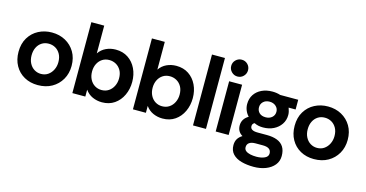

<svg xmlns="http://www.w3.org/2000/svg" viewBox="-92 -1162 3492 1831"><g transform="rotate(15 1654.0 -247.0)"><path d="M287 12Q212 12 153.5 -20.5Q95 -53 62 -112Q29 -171 29 -248Q29 -329 64.5 -387.5Q100 -446 159.5 -477Q219 -508 291 -508Q366 -508 425 -475.5Q484 -443 518.5 -385Q553 -327 553 -248Q553 -173 519 -114Q485 -55 425.5 -21.5Q366 12 287 12ZM289 -99Q329 -99 358.5 -119.5Q388 -140 405 -174.5Q422 -209 422 -250Q422 -297 403.5 -330Q385 -363 355 -380Q325 -397 289 -397Q250 -397 220.5 -378Q191 -359 174.5 -325.5Q158 -292 158 -248Q158 -204 175.5 -170Q193 -136 223 -117.5Q253 -99 289 -99Z M921 12Q871 12 827.5 -7.5Q784 -27 755 -68V0H627V-700H754V-426Q782 -467 826 -487.5Q870 -508 921 -508Q992 -508 1043.5 -473.5Q1095 -439 1123 -380.5Q1151 -322 1151 -250Q1151 -179 1123 -119Q1095 -59 1043.5 -23.5Q992 12 921 12ZM887 -100Q927 -100 957 -120Q987 -140 1004 -174.5Q1021 -209 1021 -250Q1021 -297 1002.5 -329.5Q984 -362 953.5 -379Q923 -396 887 -396Q848 -396 818.5 -377Q789 -358 772 -324.5Q755 -291 755 -248Q755 -204 772.5 -170.5Q790 -137 820 -118.5Q850 -100 887 -100Z M1519 12Q1469 12 1425.5 -7.5Q1382 -27 1353 -68V0H1225V-700H1352V-426Q1380 -467 1424 -487.5Q1468 -508 1519 -508Q1590 -508 1641.5 -473.5Q1693 -439 1721 -380.5Q1749 -322 1749 -250Q1749 -179 1721 -119Q1693 -59 1641.5 -23.5Q1590 12 1519 12ZM1485 -100Q1525 -100 1555 -120Q1585 -140 1602 -174.5Q1619 -209 1619 -250Q1619 -297 1600.5 -329.5Q1582 -362 1551.5 -379Q1521 -396 1485 -396Q1446 -396 1416.5 -377Q1387 -358 1370 -324.5Q1353 -291 1353 -248Q1353 -204 1370.5 -170.5Q1388 -137 1418 -118.5Q1448 -100 1485 -100Z M1818 0V-700H1946V0Z M2106 -560Q2072 -560 2047.5 -584.5Q2023 -609 2023 -643Q2023 -678 2047.5 -702Q2072 -726 2106 -726Q2141 -726 2165 -702Q2189 -678 2189 -643Q2189 -609 2165 -584.5Q2141 -560 2106 -560ZM2042 0V-496H2170V0Z M2478 232Q2410 232 2356 217Q2302 202 2270.5 168.5Q2239 135 2239 81Q2239 46 2254 20.5Q2269 -5 2300 -24Q2274 -39 2261 -62Q2248 -85 2248 -115Q2248 -181 2310 -217Q2288 -240 2276 -269.5Q2264 -299 2264 -331Q2264 -385 2290 -424.5Q2316 -464 2362 -486Q2408 -508 2467 -508Q2510 -508 2546 -496H2724V-400H2655Q2661 -383 2665.5 -366Q2670 -349 2670 -331Q2670 -279 2643 -239Q2616 -199 2570.5 -176.5Q2525 -154 2467 -154Q2442 -154 2421 -158.5Q2400 -163 2380 -173Q2358 -162 2358 -138Q2358 -94 2431 -94H2522Q2582 -94 2624.5 -77.5Q2667 -61 2689 -26Q2711 9 2711 63Q2711 115 2680 153Q2649 191 2596 211.5Q2543 232 2478 232ZM2478 132Q2526 132 2559.5 116.5Q2593 101 2593 70Q2593 11 2511 11H2439Q2399 11 2377.5 26Q2356 41 2356 70Q2356 93 2373 106.5Q2390 120 2418 126Q2446 132 2478 132ZM2466 -254Q2504 -254 2528.5 -275.5Q2553 -297 2553 -331Q2553 -364 2528.5 -386Q2504 -408 2466 -408Q2428 -408 2404.5 -386Q2381 -364 2381 -331Q2381 -297 2403.5 -275.5Q2426 -254 2466 -254Z M3013 12Q2938 12 2879.5 -20.5Q2821 -53 2788 -112Q2755 -171 2755 -248Q2755 -329 2790.5 -387.5Q2826 -446 2885.5 -477Q2945 -508 3017 -508Q3092 -508 3151 -475.5Q3210 -443 3244.5 -385Q3279 -327 3279 -248Q3279 -173 3245 -114Q3211 -55 3151.5 -21.5Q3092 12 3013 12ZM3015 -99Q3055 -99 3084.5 -119.5Q3114 -140 3131 -174.5Q3148 -209 3148 -250Q3148 -297 3129.5 -330Q3111 -363 3081 -380Q3051 -397 3015 -397Q2976 -397 2946.5 -378Q2917 -359 2900.5 -325.5Q2884 -292 2884 -248Q2884 -204 2901.5 -170Q2919 -136 2949 -117.5Q2979 -99 3015 -99Z"/></g></svg>

Font: Rethink Sans
Style: Bold
Weight: 700
Designer: The Rethink Sans project authors (Hans Thiessen). DM Sans designed by Colophon Foundry.
Foundry: Rethink Communications LLC
Version: Version 1.001